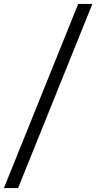

<svg xmlns="http://www.w3.org/2000/svg" viewBox="-70 -840 492 982"><path d="M330 -820H402.5L22.5 122H-50Z"/></svg>

Font: Argentum Sans Light
Style: Italic
Weight: 300
Italic angle: -11.3°
Designer: Julieta Ulanovsky (font), Owen Earl (portions from Jones font), Cristiano Sobral (main changes and remaster)
Foundry: Julieta Ulanovsky (font), Owen Earl (portions from Jones font), Cristiano Sobral (main changes and remaster)
Version: Version 3.127